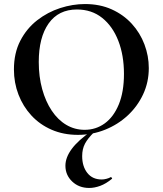

<svg xmlns="http://www.w3.org/2000/svg" viewBox="-20 -656 806 951"><path d="M366 12Q294 12 235.5 -13.5Q177 -39 135.5 -84Q94 -129 71.5 -187.5Q49 -246 49 -312Q49 -393 80.5 -454Q112 -515 164 -555.5Q216 -596 278 -616Q340 -636 401 -636Q475 -636 533.5 -609.5Q592 -583 633 -538Q674 -493 695.5 -436Q717 -379 717 -319Q717 -249 689 -189Q661 -129 612.5 -84Q564 -39 500.5 -13.5Q437 12 366 12ZM399 -13Q455 -13 499 -45Q543 -77 568.5 -139Q594 -201 594 -290Q594 -382 566 -454Q538 -526 486 -567.5Q434 -609 361 -609Q270 -609 221 -540Q172 -471 172 -349Q172 -276 189 -214.5Q206 -153 236.5 -107.5Q267 -62 308.5 -37.5Q350 -13 399 -13ZM432 -6 446 -1Q415 29 401 55.5Q387 82 387 117Q387 168 412.5 200.5Q438 233 484 233Q495 233 508 229.5Q521 226 527 222Q530 220 533.5 224Q537 228 534 230Q505 254 476.5 264.5Q448 275 422 275Q371 275 337.5 243Q304 211 304 165Q304 124 335.5 81.5Q367 39 432 -6Z"/></svg>

Font: Cormorant Infant Light
Style: Bold
Weight: 700
Version: Version 4.001